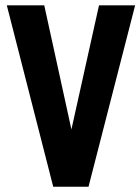

<svg xmlns="http://www.w3.org/2000/svg" viewBox="-20 -708 532 728"><path d="M181.8 0H315.6L492.4 -687.8H355.4L250.8 -217.2L147.8 -687.8H5.8Z"/></svg>

Font: Secuela Light
Style: Regular
Weight: 300
Designer: Fernando Haro
Foundry: deFharo
Version: Version 1.708